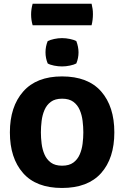

<svg xmlns="http://www.w3.org/2000/svg" viewBox="-20 -964 646 1000"><path d="M31.5 -274.5Q31.5 -408.5 100.8 -487.2Q170 -566 303 -566Q438 -566 506.8 -487.8Q575.5 -409.5 575.5 -274.5Q575.5 -139.5 506.5 -62.2Q437.5 15 303 15Q168 15 99.8 -63Q31.5 -141 31.5 -274.5ZM193 -274.5Q193 -246 196.8 -215.8Q200.5 -185.5 211.8 -159.5Q223 -133.5 245 -117.2Q267 -101 303.5 -101Q340 -101 362 -117.2Q384 -133.5 395.2 -159.5Q406.5 -185.5 410.2 -215.8Q414 -246 414 -274.5Q414 -303.5 410.2 -334.2Q406.5 -365 395.2 -391.2Q384 -417.5 362 -433.8Q340 -450 303.5 -450Q267 -450 245 -433.8Q223 -417.5 211.8 -391.2Q200.5 -365 196.8 -334.2Q193 -303.5 193 -274.5ZM217 -691.5Q217 -722.5 228.5 -750Q241.5 -756.5 262.2 -761Q283 -765.5 303 -765.5Q323 -765.5 344.5 -761Q366 -756.5 377.5 -750Q383 -736 386 -720.5Q389 -705 389 -691.5Q389 -661 377.5 -633.5Q366 -627 344.5 -622.5Q323 -618 303 -618Q283 -618 261.8 -622.2Q240.5 -626.5 228.5 -633.5Q217 -661 217 -691.5ZM150 -832.5Q142 -859.5 142 -888.5Q142 -916 150 -944.5H457Q460.5 -928.5 462.2 -917.8Q464 -907 464 -890Q464 -860.5 457 -832.5Z"/></svg>

Font: Signika SC
Style: Bold
Weight: 700
Designer: Anna Giedryś
Foundry: Anna Giedryś
Version: Version 2.000; ttfautohint (v1.8.3) -l 8 -r 50 -G 200 -x 9 -